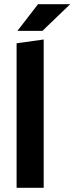

<svg xmlns="http://www.w3.org/2000/svg" viewBox="-20 -894 354 914"><path d="M59 -688 188 -706V0H59ZM161 -874H314L182 -747H63Z"/></svg>

Font: Roundo SemiBold
Style: Regular
Weight: 600
Designer: Namrata Goyal (Gurmukhi), Shiva Nallaperumal (Latin)
Foundry: Indian Type Foundry
Version: Version 1.000;PS 1.0;hotconv 1.0.88;makeotf.lib2.5.647800